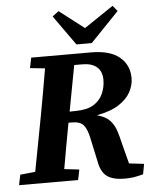

<svg xmlns="http://www.w3.org/2000/svg" viewBox="-62 -938 788 1001"><g transform="rotate(-5 332.5 -437.5)"><path d="M382 -599H339L294 -359L332 -360Q388 -361 421 -382Q454 -403 469 -437Q484 -471 484 -509Q484 -553 457.5 -576Q431 -599 382 -599ZM108 -603 119 -657H432Q531 -657 581 -615.5Q631 -574 631 -505Q631 -469 612 -433Q593 -397 549.5 -369Q506 -341 434 -328Q478 -316 499.5 -294Q521 -272 532 -240Q543 -208 553 -163L579 -63L657 -54L647 0Q615 8 596 11Q577 14 550 14Q489 14 457.5 -9Q426 -32 416 -90L391 -206Q381 -258 362.5 -280Q344 -302 301 -302H283Q272 -242 261 -182Q250 -122 240 -63L318 -54L307 0H-2L9 -54L88 -62L142 -347Q153 -409 164.5 -471Q176 -533 186 -595ZM282 -886 412 -786 565 -889 589 -860 440 -705H360L249 -861Z"/></g></svg>

Font: Source Serif Pro
Style: Bold Italic
Weight: 700
Italic angle: -12°
Designer: Frank Grießhammer
Foundry: Adobe Systems Incorporated
Version: Version 3.001;hotconv 1.0.111;makeotfexe 2.5.65597